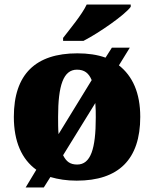

<svg xmlns="http://www.w3.org/2000/svg" viewBox="-20 -786 680 846"><path d="M258 -606H348C418 -642 531 -721 556 -756V-766H362C341 -721 287 -657 258 -619ZM93 40H173L202 -6C236 4 274 10 318 10C502 10 598 -83 598 -271C598 -377 564 -451 504 -498L552 -576H473L445 -532C409 -545 367 -551 321 -551C137 -551 41 -459 41 -271C41 -162 76 -84 140 -38ZM238 -195C236 -218 236 -244 236 -271C236 -409 259 -479 319 -479C352 -479 371 -464 384 -433ZM320 -61C289 -61 272 -74 258 -102L400 -332C402 -309 402 -288 402 -268C402 -131 380 -61 320 -61Z"/></svg>

Font: UArctic Serif Black
Style: Regular
Weight: 900
Designer: Customization by Puisto advertising & original work Monotype Design Team
Foundry: Monotype Imaging Inc.
Version: Version 2.004